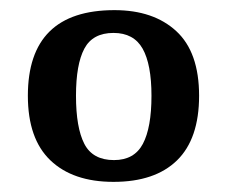

<svg xmlns="http://www.w3.org/2000/svg" viewBox="-20 -739 448 379"><path d="M204 -380Q124 -380 79.5 -422.5Q35 -465 35 -550Q35 -719 206 -719Q283 -719 328 -677.5Q373 -636 373 -550Q373 -465 329.5 -422.5Q286 -380 204 -380ZM205 -423Q245 -423 262 -455Q279 -487 279 -550Q279 -612 261.5 -643Q244 -674 204 -674Q163 -674 146.5 -643Q130 -612 130 -550Q130 -487 146.5 -455Q163 -423 205 -423Z"/></svg>

Font: Noto Serif Sinhala Medium
Style: Regular
Weight: 500
Designer: Jelle Bosma - Monotype Design Team
Foundry: Monotype Imaging Inc.
Version: Version 2.007; ttfautohint (v1.8.4.7-5d5b)